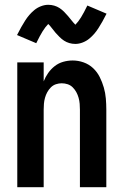

<svg xmlns="http://www.w3.org/2000/svg" viewBox="-20 -780 515 800"><path d="M52 0V-520H162V-441Q169 -459 180.5 -475.5Q192 -492 208 -504.5Q224 -517 243.5 -522.5Q263 -528 283 -528Q306 -528 328.5 -520Q351 -512 368 -496Q385 -480 395.5 -459Q406 -438 412.5 -415.5Q419 -393 421 -369.5Q423 -346 423 -323V0H313V-323Q313 -335 312 -347.5Q311 -360 307.5 -372.5Q304 -385 298 -396Q292 -407 283 -416Q274 -425 262 -429Q250 -433 237 -433Q225 -433 213 -429Q201 -425 192 -416Q183 -407 177 -396Q171 -385 167.5 -372.5Q164 -360 163 -347.5Q162 -335 162 -323V0ZM294 -597Q281 -597 269 -600.5Q257 -604 247 -610.5Q237 -617 228 -626Q219 -635 211.5 -643.5Q204 -652 195.5 -663.5Q187 -675 181 -680Q169 -668 157.5 -649.5Q146 -631 131 -600L51 -634Q60 -652 68.5 -667Q77 -682 85 -694.5Q93 -707 102 -717.5Q111 -728 123 -738Q135 -748 150.5 -754Q166 -760 181 -760Q194 -760 206 -756.5Q218 -753 228 -746.5Q238 -740 247 -731Q256 -722 263.5 -713Q271 -704 279 -694Q287 -684 294 -677Q306 -689 317.5 -707.5Q329 -726 344 -757L424 -723Q415 -705 406.5 -690Q398 -675 390 -662.5Q382 -650 373 -639.5Q364 -629 352 -619Q340 -609 324.5 -603Q309 -597 294 -597Z"/></svg>

Font: Iosevka QP
Style: Bold
Weight: 700
Designer: Belleve Invis
Foundry: Belleve Invis
Version: Version 20.0.0; ttfautohint (v1.8.4)